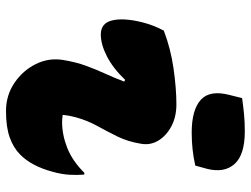

<svg xmlns="http://www.w3.org/2000/svg" viewBox="-118 -707 836 640"><g transform="rotate(90 300.0 -387.0)"><path d="M82 -515Q142 -538 208.5 -547.5Q275 -557 328 -557Q369 -557 400.5 -540.5Q432 -524 448.5 -497Q465 -470 459 -438Q452 -395 435 -360.5Q418 -326 400 -293.5Q382 -261 371 -222Q368 -211 366 -200Q364 -189 363 -178Q369 -177 375.5 -176.5Q382 -176 387 -176Q429 -176 472.5 -193Q516 -210 556 -250H562Q564 -226 562.5 -200.5Q561 -175 553 -146Q534 -74 495 -36Q473 -14 438.5 -1.5Q404 11 350 11Q298 11 256.5 -17Q215 -45 193.5 -88.5Q172 -132 180 -180Q187 -222 199 -255Q211 -288 225 -318.5Q239 -349 252 -383L246 -386Q208 -346 168 -325.5Q128 -305 95 -305Q57 -305 48 -343Q39 -381 54 -442Q59 -462 66 -480Q73 -498 82 -515ZM307 -776Q335 -780 361 -782.5Q387 -785 418 -785Q496 -785 526.5 -751Q557 -717 543 -660L532 -620Q480 -608 422 -608Q346 -608 312.5 -638.5Q279 -669 297 -736Z"/></g></svg>

Font: Recursive Mn Csl St Blk
Style: Italic
Weight: 900
Italic angle: -15°
Monospace: yes
Version: Version 1.079;hotconv 1.0.112;makeotfexe 2.5.65598; ttfautoh